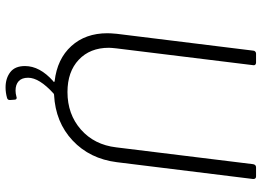

<svg xmlns="http://www.w3.org/2000/svg" viewBox="-142 -598 918 673"><g transform="rotate(90 316.5 -261.0)"><path d="M566 -700H598Q607 -700 607 -690L548 -212Q536 -117 472 -57Q408 3 312 8Q309 8 307 10Q252 60 252 99Q252 121 264 132Q276 143 297 143Q307 143 318 140L322 139Q329 139 329 147L330 161V164Q330 171 322 173Q304 178 286 178Q254 178 232.5 161.5Q211 145 211 110Q211 58 264 11Q270 8 264 6Q186 -3 141 -52.5Q96 -102 96 -179Q96 -190 98 -212L157 -690Q157 -694 160 -697Q163 -700 167 -700H199Q204 -700 206.5 -697Q209 -694 208 -690L149 -210Q147 -192 147 -184Q147 -118 189 -78.5Q231 -39 302 -39Q380 -39 433.5 -86Q487 -133 496 -210L555 -690Q557 -700 566 -700Z"/></g></svg>

Font: Barlow Light
Style: Italic
Weight: 300
Italic angle: -7°
Designer: Jeremy Tribby
Foundry: Tribby Type
Version: Version 1.408